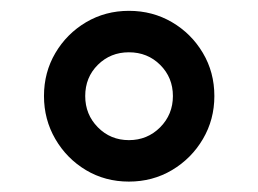

<svg xmlns="http://www.w3.org/2000/svg" viewBox="-20 -416 481 358"><path d="M220.3 -318.5Q255.2 -318.5 278.8 -294.9Q302.4 -271.3 302.4 -236.9Q302.4 -202.6 278.6 -178.6Q254.7 -154.7 220.4 -154.7Q186.1 -154.7 162.5 -178.6Q138.9 -202.5 138.9 -236.9Q138.9 -271.8 162.5 -295.2Q186.1 -318.5 220.3 -318.5ZM220.5 -395.8Q176.5 -395.8 140.4 -374.5Q104.4 -353.1 83.2 -317.1Q62 -281.1 62 -237Q62 -193.2 83.1 -156.9Q104.2 -120.5 140.1 -98.9Q176.1 -77.4 220.3 -77.4Q264.6 -77.4 300.8 -98.9Q337 -120.5 358.3 -156.7Q379.7 -193 379.7 -236.9Q379.7 -281.3 358.2 -317.4Q336.8 -353.4 300.7 -374.6Q264.5 -395.8 220.5 -395.8Z"/></svg>

Font: Estedad-VF-FD Black
Style: Regular
Weight: 900
Designer: Amin Abedi
Version: Version 4.000